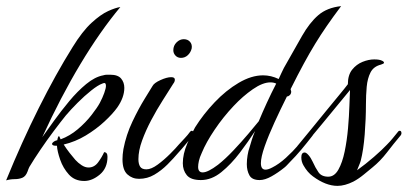

<svg xmlns="http://www.w3.org/2000/svg" viewBox="-46 -584 1331 627"><path d="M229 7Q198 7 179 -14Q160 -35 150.5 -62.5Q141 -90 140 -108H138Q124 -108 124 -114Q124 -117 128.5 -120.5Q133 -124 137 -125Q138 -125 139 -125.5Q140 -126 141 -126Q144 -143 148 -138L152 -129Q182 -140 208 -162Q234 -184 253 -208.5Q272 -233 280 -248Q289 -265 294.5 -280.5Q300 -296 300 -304Q300 -317 288 -311Q274 -306 252 -288.5Q230 -271 207.5 -248.5Q185 -226 169 -207Q152 -186 129.5 -156Q107 -126 86 -95Q65 -64 50 -39Q47 -33 44 -24Q38 -8 27 -3.5Q16 1 2 1Q-12 1 -26 5Q25 -120 80.5 -231Q136 -342 191 -430Q223 -482 253 -509.5Q283 -537 307.5 -548Q332 -559 347 -561Q281 -482 216.5 -374.5Q152 -267 92 -136Q107 -157 130 -189Q153 -221 180 -253.5Q207 -286 235.5 -309.5Q264 -333 291 -338Q297 -340 303 -340Q309 -340 314 -340Q339 -340 349.5 -327.5Q360 -315 360 -297Q360 -266 337 -233Q322 -212 295 -187Q268 -162 234 -141.5Q200 -121 162 -112Q171 -98 181.5 -84.5Q192 -71 200 -62Q209 -52 220.5 -44.5Q232 -37 243 -37Q262 -37 274.5 -54Q287 -71 294 -87Q305 -87 305 -72Q305 -35 280 -14Q255 7 229 7Z M545 -395Q534 -395 527 -402.5Q520 -410 520 -420Q520 -435 530.5 -445.5Q541 -456 554 -456Q567 -456 574.5 -447.5Q582 -439 580 -426Q577 -413 567.5 -404Q558 -395 545 -395ZM408 0Q386 0 370 -14.5Q354 -29 354 -64Q354 -79 357 -97Q366 -144 386.5 -187Q407 -230 426.5 -261.5Q446 -293 452 -303Q457 -313 478 -322.5Q499 -332 513 -332Q525 -332 525 -324Q525 -317 520 -311Q505 -287 485.5 -256.5Q466 -226 448 -192Q430 -158 418 -125Q406 -92 406 -64Q406 -49 411.5 -40Q417 -31 432 -31Q448 -31 469 -46.5Q490 -62 509.5 -81.5Q529 -101 538 -112Q548 -123 557.5 -133Q567 -143 575 -154Q578 -157 580 -157Q586 -157 586 -148Q586 -143 582 -139Q571 -126 560 -112.5Q549 -99 537 -86Q521 -67 501 -47Q481 -27 458 -13.5Q435 0 408 0Z M610 4Q577 4 564 -12Q551 -28 551 -51Q551 -81 565.5 -115Q580 -149 591 -168Q618 -211 655 -250Q692 -289 733.5 -313.5Q775 -338 813 -338Q839 -338 864 -326Q869 -337 873 -345.5Q877 -354 881 -362Q916 -424 940.5 -467Q965 -510 993.5 -534.5Q1022 -559 1068 -564Q1041 -528 1021 -499Q1001 -470 983 -440.5Q965 -411 946 -376Q927 -341 903 -293Q905 -287 905 -285Q905 -278 900.5 -273.5Q896 -269 891 -269Q870 -227 850.5 -184.5Q831 -142 818.5 -106.5Q806 -71 806 -51Q806 -30 821 -30Q830 -30 843 -37Q865 -48 887.5 -68.5Q910 -89 929 -111Q940 -122 949 -132.5Q958 -143 966 -154Q969 -157 971 -157Q977 -157 977 -149Q977 -143 973 -139Q956 -117 938 -95.5Q920 -74 900 -54Q896 -50 892 -45.5Q888 -41 883 -37Q862 -20 840.5 -8Q819 4 802 4Q777 4 768.5 -11.5Q760 -27 760 -48Q760 -62 762.5 -77Q765 -92 769 -103Q772 -114 776.5 -128Q781 -142 787 -156Q765 -122 737 -85Q709 -48 677 -22Q645 4 610 4ZM616 -21Q633 -21 666 -46Q690 -65 716 -92.5Q742 -120 764.5 -146.5Q787 -173 799 -188Q811 -217 825.5 -248.5Q840 -280 856 -311Q848 -315 837 -315Q812 -315 779.5 -292.5Q747 -270 717 -238Q683 -202 655 -160.5Q627 -119 613 -85Q606 -70 603.5 -58.5Q601 -47 601 -39Q601 -21 616 -21Z M1056 23Q1018 23 976 -8Q958 -21 945 -44Q938 -56 938 -70Q938 -86 949 -86Q954 -86 961.5 -77.5Q969 -69 975 -56Q984 -36 994 -21.5Q1004 -7 1026 -7Q1046 -7 1059 -30Q1072 -53 1079.5 -89Q1087 -125 1090.5 -165Q1094 -205 1095 -238.5Q1096 -272 1097 -290Q1050 -233 1008.5 -182.5Q967 -132 930 -88Q926 -83 923 -83Q920 -83 920 -89Q920 -100 925 -107Q945 -131 969 -160.5Q993 -190 1017.5 -220Q1042 -250 1061.5 -273.5Q1081 -297 1090 -309Q1090 -339 1104 -356.5Q1118 -374 1138 -382Q1158 -390 1176 -390Q1193 -390 1201 -386Q1208 -383 1208 -379Q1208 -376 1198 -373Q1174 -367 1164 -347.5Q1154 -328 1151.5 -300.5Q1149 -273 1149 -242Q1149 -196 1145 -145Q1141 -94 1132 -59Q1130 -52 1126.5 -44Q1123 -36 1120 -28Q1148 -48 1175 -71.5Q1202 -95 1217 -111Q1228 -122 1236.5 -132.5Q1245 -143 1254 -154Q1256 -157 1259 -157Q1265 -157 1265 -149Q1265 -144 1260 -139Q1239 -114 1217.5 -86Q1196 -58 1170 -37Q1159 -28 1142 -14Q1125 0 1108 9Q1080 23 1056 23Z"/></svg>

Font: Birthstone
Style: Regular
Weight: 400
Designer: Robert E. Leuschke
Foundry: Robert E. Leuschke
Version: Version 1.013; ttfautohint (v1.8.3)